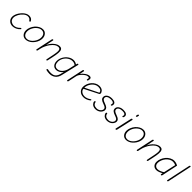

<svg xmlns="http://www.w3.org/2000/svg" viewBox="538 -2716 4939 4939"><g transform="rotate(45 3008.0 -246.5)"><path d="M214.8 5.9Q140.6 5.9 90.3 -42.2Q40 -90.3 40 -164.1Q40 -205.1 57.1 -252Q74.2 -298.8 103.8 -341.1Q133.3 -383.3 169.4 -418.2Q205.6 -453.1 247.3 -473.6Q289.1 -494.1 327.1 -494.1Q362.8 -494.1 388.2 -485.4Q413.6 -476.6 429.4 -462.2Q445.3 -447.8 460.9 -423.8Q464.4 -420.4 462.9 -412.1Q461.4 -403.3 454.8 -397.2Q448.2 -391.1 440.9 -391.1Q432.1 -391.1 428.2 -397Q408.7 -426.8 384.8 -442.4Q360.8 -458 321.8 -458Q267.6 -458 210 -410.6Q152.3 -363.3 115.7 -295.2Q79.1 -227.1 79.1 -168Q79.1 -131.3 94.2 -103Q109.4 -74.7 132.3 -59.6Q155.3 -44.4 178 -37.1Q200.7 -29.8 220.2 -29.8Q316.9 -29.8 390.1 -106.9Q401.4 -120.1 413.1 -120.1Q419.9 -120.1 424.6 -115.7Q429.2 -111.3 429.2 -106Q429.2 -98.1 418 -86.9Q381.3 -44.9 325.7 -19.5Q270 5.9 214.8 5.9Z M694.8 8.8Q623 8.8 580.3 -40.5Q537.6 -89.8 537.6 -167Q537.6 -224.1 562.5 -283.9Q587.4 -343.8 627.7 -390.6Q668 -437.5 722.4 -467.3Q776.9 -497.1 831.5 -497.1Q902.3 -497.1 946 -446.3Q989.7 -395.5 989.7 -318.8Q989.7 -273.4 973.9 -225.6Q958 -177.7 929.4 -136.5Q900.9 -95.2 864.5 -62.3Q828.1 -29.3 783.7 -10.3Q739.3 8.8 694.8 8.8ZM703.6 -25.9Q763.7 -25.9 821.3 -69.8Q878.9 -113.8 913.8 -180.9Q948.7 -248 948.7 -314Q948.7 -379.4 915.5 -419.2Q882.3 -459 823.7 -459Q764.2 -459 706.8 -415.3Q649.4 -371.6 614.5 -304.9Q579.6 -238.3 579.6 -172.9Q579.6 -106.9 612.5 -66.4Q645.5 -25.9 703.6 -25.9Z M1093.3 5.9Q1085 5.9 1080.3 0.5Q1075.7 -4.9 1077.1 -12.2L1175.3 -475.1Q1177.7 -482.9 1184.3 -488.5Q1190.9 -494.1 1199.2 -494.1Q1208 -494.1 1212.9 -488.3Q1217.8 -482.4 1215.3 -475.1L1171.4 -264.2Q1211.9 -358.9 1290.5 -426Q1369.1 -493.2 1443.4 -493.2Q1472.7 -493.2 1492.4 -484.6Q1512.2 -476.1 1523.4 -457Q1534.7 -438 1539.1 -412.4Q1543.5 -386.7 1540.5 -346.9Q1537.6 -307.1 1530.5 -263.2Q1523.4 -219.2 1510.3 -158.2Q1481.4 -28.8 1479 -15.1Q1476.6 -6.3 1470.5 -0.2Q1464.4 5.9 1456.1 5.9Q1448.7 5.9 1444.3 0Q1439.9 -5.9 1441.4 -14.2Q1445.3 -33.7 1454.1 -78.9Q1462.9 -124 1469.2 -151.9Q1476.6 -186.5 1481.4 -211.2Q1486.3 -235.8 1491.2 -263.2Q1496.1 -290.5 1498.3 -309.3Q1500.5 -328.1 1502 -348.4Q1503.4 -368.7 1502.2 -381.8Q1501 -395 1498 -408.2Q1495.1 -421.4 1489.3 -429.2Q1483.4 -437 1475.3 -443.4Q1467.3 -449.7 1456.1 -452.4Q1444.8 -455.1 1430.2 -455.1Q1338.9 -455.1 1244.1 -330.1Q1206.5 -281.2 1178 -220Q1149.4 -158.7 1136.2 -101.1L1117.2 -16.1Q1115.7 -6.8 1108.9 -0.5Q1102.1 5.9 1093.3 5.9Z M1756.8 198.2Q1695.8 198.2 1638.7 183.1Q1621.6 179.2 1623 163.1Q1624.5 155.3 1631.8 149.2Q1639.2 143.1 1647.9 143.1Q1651.4 143.1 1665.5 146.7Q1679.7 150.4 1706.1 153.8Q1732.4 157.2 1765.6 157.2Q1810.1 157.2 1844.2 145.5Q1878.4 133.8 1901.4 110.8Q1924.3 87.9 1939.2 58.8Q1954.1 29.8 1963.9 -8.8L1984.9 -96.2Q1949.7 -47.9 1901.6 -20.5Q1853.5 6.8 1806.6 6.8Q1735.4 6.8 1695.1 -41Q1654.8 -88.9 1654.8 -168Q1654.8 -249 1697 -324.7Q1739.3 -400.4 1808.8 -447.3Q1878.4 -494.1 1953.6 -494.1Q1986.8 -494.1 2017.3 -482.7Q2047.9 -471.2 2068.8 -454.1Q2075.2 -482.9 2081.8 -494.4Q2088.4 -505.9 2102.1 -505.9Q2110.4 -505.9 2114.5 -499.8Q2118.7 -493.7 2116.7 -483.9L2003.9 -4.9Q1980 96.2 1913.8 147.2Q1847.7 198.2 1756.8 198.2ZM1806.6 -29.8Q1877.9 -29.8 1939 -90.6Q2000 -151.4 2023.9 -262.2L2057.6 -416Q2041.5 -432.6 2011.2 -443.8Q1981 -455.1 1949.7 -455.1Q1882.3 -455.1 1821.8 -415Q1761.2 -375 1725.6 -310.5Q1689.9 -246.1 1689.9 -176.8Q1689.9 -147.5 1696.5 -121.8Q1703.1 -96.2 1716.3 -75.2Q1729.5 -54.2 1752.7 -42Q1775.9 -29.8 1806.6 -29.8Z M2528.8 -496.1Q2589.8 -496.1 2589.8 -442.9Q2589.8 -422.4 2582 -390.1Q2577.1 -369.1 2558.6 -369.1Q2548.3 -369.1 2544.4 -375.2Q2540.5 -381.3 2543 -389.2Q2549.8 -417.5 2549.8 -430.2Q2549.8 -457 2511.7 -457Q2475.1 -457 2434.6 -430.7Q2394 -404.3 2357.9 -365.2Q2330.6 -337.9 2312.3 -306.2Q2293.9 -274.4 2287.6 -247.1L2237.8 -12.2Q2235.4 -4.9 2228.8 0.5Q2222.2 5.9 2213.9 5.9Q2206.1 5.9 2200.9 0.2Q2195.8 -5.4 2197.8 -12.2L2295.9 -474.1Q2297.4 -481.4 2304.9 -487.3Q2312.5 -493.2 2319.8 -493.2Q2328.6 -493.2 2333.5 -487.3Q2338.4 -481.4 2336.9 -474.1L2311 -353Q2350.6 -410.2 2413.8 -453.1Q2477.1 -496.1 2528.8 -496.1Z M2800.8 5.9Q2710 5.9 2656.7 -45.9Q2603.5 -97.7 2603.5 -178.2Q2603.5 -235.8 2627 -293Q2650.4 -350.1 2688.7 -394.3Q2727.1 -438.5 2780.3 -465.8Q2833.5 -493.2 2889.6 -493.2Q2930.7 -493.2 2962.6 -481.2Q2994.6 -469.2 3012.2 -450.7Q3029.8 -432.1 3038.6 -412.8Q3047.4 -393.6 3047.4 -376Q3047.4 -360.8 3042.5 -353.5Q3037.6 -346.2 3023.4 -338.9L2648.4 -148.9Q2652.8 -93.3 2698.2 -61.5Q2743.7 -29.8 2805.7 -29.8Q2844.2 -29.8 2887.9 -46.1Q2931.6 -62.5 2958.5 -85Q2974.1 -97.2 2981.4 -97.2Q2987.8 -97.2 2992.2 -92.3Q2996.6 -87.4 2996.6 -82Q2996.6 -72.3 2981.4 -60.1Q2946.8 -31.7 2897.9 -12.9Q2849.1 5.9 2800.8 5.9ZM2643.6 -185.1 3009.8 -367.2Q3000.5 -456.1 2882.8 -456.1Q2833.5 -456.1 2787.1 -429.7Q2740.7 -403.3 2707.5 -358.9Q2643.6 -273.9 2643.6 -185.1Z M3231.4 5.9Q3192.9 5.9 3161.1 -6.6Q3129.4 -19 3111.1 -37.8Q3092.8 -56.6 3083.3 -75.7Q3073.7 -94.7 3073.2 -110.8Q3073.2 -123 3080.3 -131.1Q3087.4 -139.2 3097.2 -139.2Q3109.4 -139.2 3111.3 -125Q3118.2 -80.1 3151.4 -55.4Q3184.6 -30.8 3242.2 -30.8Q3302.2 -30.8 3346.2 -67.6Q3390.1 -104.5 3390.1 -150.9Q3390.1 -179.7 3366.5 -199.2Q3342.8 -218.8 3282.2 -238.8Q3216.8 -260.3 3186 -288.6Q3155.3 -316.9 3155.3 -360.8Q3155.3 -418.5 3207.5 -455.8Q3259.8 -493.2 3344.2 -493.2Q3412.6 -493.2 3448 -470.5Q3483.4 -447.8 3483.4 -408.2Q3483.4 -385.7 3475.1 -366.5Q3466.8 -347.2 3452.1 -347.2Q3443.4 -347.2 3439.2 -352.5Q3435.1 -357.9 3436 -365.2Q3437 -368.7 3439.7 -376.5Q3442.4 -384.3 3443.8 -390.6Q3445.3 -397 3445.3 -401.9Q3445.3 -457 3340.3 -457Q3275.4 -457 3234.9 -432.6Q3194.3 -408.2 3194.3 -366.2Q3194.3 -335.9 3219.2 -315.2Q3244.1 -294.4 3307.1 -272.9Q3375 -249 3402.6 -222.4Q3430.2 -195.8 3430.2 -157.2Q3430.2 -128.9 3415.8 -100.1Q3401.4 -71.3 3376.5 -47.6Q3351.6 -23.9 3313.2 -9Q3274.9 5.9 3231.4 5.9Z M3652.3 5.9Q3613.8 5.9 3582 -6.6Q3550.3 -19 3532 -37.8Q3513.7 -56.6 3504.2 -75.7Q3494.6 -94.7 3494.1 -110.8Q3494.1 -123 3501.2 -131.1Q3508.3 -139.2 3518.1 -139.2Q3530.3 -139.2 3532.2 -125Q3539.1 -80.1 3572.3 -55.4Q3605.5 -30.8 3663.1 -30.8Q3723.1 -30.8 3767.1 -67.6Q3811 -104.5 3811 -150.9Q3811 -179.7 3787.4 -199.2Q3763.7 -218.8 3703.1 -238.8Q3637.7 -260.3 3606.9 -288.6Q3576.2 -316.9 3576.2 -360.8Q3576.2 -418.5 3628.4 -455.8Q3680.7 -493.2 3765.1 -493.2Q3833.5 -493.2 3868.9 -470.5Q3904.3 -447.8 3904.3 -408.2Q3904.3 -385.7 3896 -366.5Q3887.7 -347.2 3873 -347.2Q3864.3 -347.2 3860.1 -352.5Q3856 -357.9 3856.9 -365.2Q3857.9 -368.7 3860.6 -376.5Q3863.3 -384.3 3864.7 -390.6Q3866.2 -397 3866.2 -401.9Q3866.2 -457 3761.2 -457Q3696.3 -457 3655.8 -432.6Q3615.2 -408.2 3615.2 -366.2Q3615.2 -335.9 3640.1 -315.2Q3665 -294.4 3728 -272.9Q3795.9 -249 3823.5 -222.4Q3851.1 -195.8 3851.1 -157.2Q3851.1 -128.9 3836.7 -100.1Q3822.3 -71.3 3797.4 -47.6Q3772.5 -23.9 3734.1 -9Q3695.8 5.9 3652.3 5.9Z M4109.9 -600.1Q4103 -600.1 4098.4 -606Q4093.8 -611.8 4095.2 -620.1L4105 -662.1Q4106.4 -669.4 4114.5 -675.8Q4122.6 -682.1 4129.9 -682.1Q4138.7 -682.1 4142.6 -675.5Q4146.5 -668.9 4145 -661.1L4135.3 -619.1Q4133.3 -610.4 4126 -605.2Q4118.7 -600.1 4109.9 -600.1ZM3976.1 5.9Q3968.3 5.9 3962.6 0Q3957 -5.9 3959 -15.1L4061 -469.2Q4063 -478 4071 -484.1Q4079.1 -490.2 4086.9 -490.2Q4096.2 -490.2 4100.8 -483.4Q4105.5 -476.6 4104 -467.8L4002 -15.1Q4000 -5.9 3991.7 0Q3983.4 5.9 3976.1 5.9Z M4350.1 8.8Q4278.3 8.8 4235.6 -40.5Q4192.9 -89.8 4192.9 -167Q4192.9 -224.1 4217.8 -283.9Q4242.7 -343.8 4283 -390.6Q4323.2 -437.5 4377.7 -467.3Q4432.1 -497.1 4486.8 -497.1Q4557.6 -497.1 4601.3 -446.3Q4645 -395.5 4645 -318.8Q4645 -273.4 4629.2 -225.6Q4613.3 -177.7 4584.7 -136.5Q4556.2 -95.2 4519.8 -62.3Q4483.4 -29.3 4439 -10.3Q4394.5 8.8 4350.1 8.8ZM4358.9 -25.9Q4418.9 -25.9 4476.6 -69.8Q4534.2 -113.8 4569.1 -180.9Q4604 -248 4604 -314Q4604 -379.4 4570.8 -419.2Q4537.6 -459 4479 -459Q4419.4 -459 4362.1 -415.3Q4304.7 -371.6 4269.8 -304.9Q4234.9 -238.3 4234.9 -172.9Q4234.9 -106.9 4267.8 -66.4Q4300.8 -25.9 4358.9 -25.9Z M4748.5 5.9Q4740.2 5.9 4735.6 0.5Q4731 -4.9 4732.4 -12.2L4830.6 -475.1Q4833 -482.9 4839.6 -488.5Q4846.2 -494.1 4854.5 -494.1Q4863.3 -494.1 4868.2 -488.3Q4873 -482.4 4870.6 -475.1L4826.7 -264.2Q4867.2 -358.9 4945.8 -426Q5024.4 -493.2 5098.6 -493.2Q5127.9 -493.2 5147.7 -484.6Q5167.5 -476.1 5178.7 -457Q5189.9 -438 5194.3 -412.4Q5198.7 -386.7 5195.8 -346.9Q5192.9 -307.1 5185.8 -263.2Q5178.7 -219.2 5165.5 -158.2Q5136.7 -28.8 5134.3 -15.1Q5131.8 -6.3 5125.7 -0.2Q5119.6 5.9 5111.3 5.9Q5104 5.9 5099.6 0Q5095.2 -5.9 5096.7 -14.2Q5100.6 -33.7 5109.4 -78.9Q5118.2 -124 5124.5 -151.9Q5131.8 -186.5 5136.7 -211.2Q5141.6 -235.8 5146.5 -263.2Q5151.4 -290.5 5153.6 -309.3Q5155.8 -328.1 5157.2 -348.4Q5158.7 -368.7 5157.5 -381.8Q5156.2 -395 5153.3 -408.2Q5150.4 -421.4 5144.5 -429.2Q5138.7 -437 5130.6 -443.4Q5122.6 -449.7 5111.3 -452.4Q5100.1 -455.1 5085.4 -455.1Q4994.1 -455.1 4899.4 -330.1Q4861.8 -281.2 4833.3 -220Q4804.7 -158.7 4791.5 -101.1L4772.5 -16.1Q4771 -6.8 4764.2 -0.5Q4757.3 5.9 4748.5 5.9Z M5451.2 5.9Q5384.3 5.9 5344.2 -36.1Q5304.2 -78.1 5304.2 -148.9Q5304.2 -208.5 5329.6 -270.5Q5355 -332.5 5396.5 -381.6Q5438 -430.7 5494.9 -461.9Q5551.8 -493.2 5610.4 -493.2Q5681.6 -493.2 5749 -454.1L5655.3 -11.2Q5653.3 -1 5646 5.1Q5638.7 11.2 5629.9 11.2Q5620.6 11.2 5616 5.1Q5611.3 -1 5613.3 -12.2L5624 -55.2Q5588.4 -31.2 5540.5 -12.7Q5492.7 5.9 5451.2 5.9ZM5458 -33.2Q5500 -33.2 5549.1 -54.4Q5598.1 -75.7 5631.3 -98.1L5705.1 -428.2Q5689.5 -437.5 5659.9 -445.3Q5630.4 -453.1 5605 -453.1Q5554.7 -453.1 5506.1 -425.3Q5457.5 -397.5 5423.1 -354.5Q5388.7 -311.5 5367.4 -258.5Q5346.2 -205.6 5346.2 -155.8Q5346.2 -95.7 5377.2 -64.5Q5408.2 -33.2 5458 -33.2Z M5851.1 5.9Q5844.2 5.9 5838.9 0.7Q5833.5 -4.4 5835 -12.2L5975.1 -670.9Q5976.6 -679.2 5983.9 -685.1Q5991.2 -690.9 5999 -690.9Q6006.3 -690.9 6011 -685.1Q6015.6 -679.2 6014.2 -670.9L5874 -11.2Q5872.6 -4.4 5866 0.7Q5859.4 5.9 5851.1 5.9Z"/></g></svg>

Font: Comic Neue Light
Style: Italic
Weight: 300
Italic angle: -12°
Designer: Craig Rozynski
Foundry: Craig Rozynski
Version: Version 2.003;hotconv 1.0.109;makeotfexe 2.5.65596